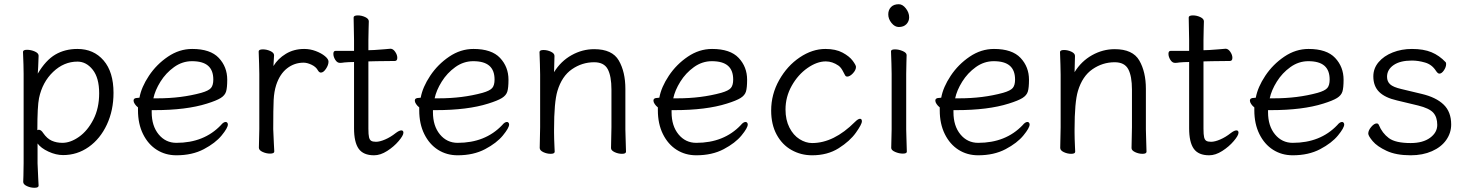

<svg xmlns="http://www.w3.org/2000/svg" viewBox="-20 -718 6956 910"><path d="M89 -472Q89 -482 108 -482Q127 -482 145 -474Q163 -466 163 -454L161 -402L159 -369Q197 -433 242.5 -459.5Q288 -486 347 -486Q424 -486 471 -431.5Q518 -377 518 -278Q518 -195 486.5 -127.5Q455 -60 400.5 -21.5Q346 17 279 17Q245 17 209.5 0.5Q174 -16 158 -38V56Q158 61 161 124Q163 154 163 162Q163 172 143 172Q125 172 107.5 164Q90 156 90 144Q90 128 91 116L92 55V-368Q92 -403 89 -472ZM164 -103Q175 -103 185 -87Q203 -61 225.5 -51Q248 -41 276 -41Q314 -41 354.5 -69.5Q395 -98 422.5 -151.5Q450 -205 450 -276Q450 -349 419.5 -387.5Q389 -426 347 -426Q283 -426 232 -377.5Q181 -329 165 -253Q157 -215 157 -101Q161 -103 164 -103Z M816 -41Q947 -41 1027 -125Q1039 -140 1050 -140Q1054 -140 1057 -136.5Q1060 -133 1060 -128Q1060 -112 1030.5 -76Q1001 -40 946 -11Q891 18 816 18Q764 18 723 -8Q682 -34 658 -82.5Q634 -131 634 -195V-209Q625 -216 619 -225Q613 -234 613 -241Q613 -254 632 -254L641 -255Q650 -305 686 -359Q722 -413 776 -449.5Q830 -486 891 -486Q977 -486 1017 -443.5Q1057 -401 1057 -340Q1057 -302 1051.5 -284Q1046 -266 1026 -253.5Q1006 -241 961 -227Q863 -196 712 -196H699V-186Q699 -121 732 -81Q765 -41 816 -41ZM934 -278Q969 -288 980 -301Q991 -314 991 -341Q991 -385 966 -406.5Q941 -428 890 -428Q844 -428 805 -400Q766 -372 740.5 -331Q715 -290 707 -252H727Q839 -252 934 -278Z M1208 -416 1206 -474Q1206 -484 1226 -484Q1244 -484 1261.5 -476Q1279 -468 1279 -456Q1279 -446 1277.5 -431.5Q1276 -417 1276 -405Q1297 -440 1335 -463Q1373 -486 1422 -486Q1450 -486 1476.5 -476Q1503 -466 1520 -452Q1537 -438 1537 -426Q1537 -410 1525 -392Q1513 -374 1501 -374Q1493 -374 1487 -384Q1478 -401 1457 -411Q1436 -421 1419 -421Q1375 -421 1340.5 -394Q1306 -367 1289 -315Q1279 -284 1277 -244Q1275 -204 1275 -106Q1275 -101 1278 -38Q1280 -8 1280 0Q1280 10 1260 10Q1242 10 1224.5 2Q1207 -6 1207 -18L1209 -106V-367Z M1612 -422Q1600 -420 1592 -420H1591Q1578 -420 1569 -434.5Q1560 -449 1560 -463Q1560 -477 1571 -477H1658V-528L1656 -635Q1656 -645 1676 -645Q1694 -645 1711 -637Q1728 -629 1728 -617Q1728 -596 1727 -581L1726 -528V-480L1754 -481Q1782 -483 1801.5 -484.5Q1821 -486 1830 -487H1831Q1843 -487 1853 -472.5Q1863 -458 1863 -444Q1863 -429 1851 -429Q1791 -429 1765 -428L1726 -427V-108Q1726 -80 1729 -67.5Q1732 -55 1739.5 -50.5Q1747 -46 1762 -46Q1780 -46 1805.5 -57Q1831 -68 1855 -87Q1872 -100 1882 -100Q1892 -100 1892 -89Q1892 -76 1869.5 -49.5Q1847 -23 1815 -2.5Q1783 18 1753 18Q1702 18 1680 -13Q1658 -44 1658 -110V-424H1653Q1634 -424 1612 -422Z M2149 -41Q2280 -41 2360 -125Q2372 -140 2383 -140Q2387 -140 2390 -136.5Q2393 -133 2393 -128Q2393 -112 2363.5 -76Q2334 -40 2279 -11Q2224 18 2149 18Q2097 18 2056 -8Q2015 -34 1991 -82.5Q1967 -131 1967 -195V-209Q1958 -216 1952 -225Q1946 -234 1946 -241Q1946 -254 1965 -254L1974 -255Q1983 -305 2019 -359Q2055 -413 2109 -449.5Q2163 -486 2224 -486Q2310 -486 2350 -443.5Q2390 -401 2390 -340Q2390 -302 2384.5 -284Q2379 -266 2359 -253.5Q2339 -241 2294 -227Q2196 -196 2045 -196H2032V-186Q2032 -121 2065 -81Q2098 -41 2149 -41ZM2267 -278Q2302 -288 2313 -301Q2324 -314 2324 -341Q2324 -385 2299 -406.5Q2274 -428 2223 -428Q2177 -428 2138 -400Q2099 -372 2073.5 -331Q2048 -290 2040 -252H2060Q2172 -252 2267 -278Z M2878 -115V-293Q2878 -357 2860.5 -390Q2843 -423 2796 -423Q2739 -423 2691 -390Q2643 -357 2622 -287Q2606 -234 2606 -105V-89Q2606 -63 2608 -21L2609 1Q2609 11 2590 11Q2572 11 2555 3Q2538 -5 2538 -17L2540 -115V-364L2539 -413L2537 -471Q2537 -481 2556 -481Q2574 -481 2591 -473Q2608 -465 2608 -453L2606 -376Q2638 -428 2689 -456.5Q2740 -485 2796 -485Q2882 -485 2913 -431Q2944 -377 2944 -297V-105L2945 -67L2947 1Q2947 11 2928 11Q2910 11 2893 3Q2876 -5 2876 -16V-17Z M3280 -41Q3411 -41 3491 -125Q3503 -140 3514 -140Q3518 -140 3521 -136.5Q3524 -133 3524 -128Q3524 -112 3494.5 -76Q3465 -40 3410 -11Q3355 18 3280 18Q3228 18 3187 -8Q3146 -34 3122 -82.5Q3098 -131 3098 -195V-209Q3089 -216 3083 -225Q3077 -234 3077 -241Q3077 -254 3096 -254L3105 -255Q3114 -305 3150 -359Q3186 -413 3240 -449.5Q3294 -486 3355 -486Q3441 -486 3481 -443.5Q3521 -401 3521 -340Q3521 -302 3515.5 -284Q3510 -266 3490 -253.5Q3470 -241 3425 -227Q3327 -196 3176 -196H3163V-186Q3163 -121 3196 -81Q3229 -41 3280 -41ZM3398 -278Q3433 -288 3444 -301Q3455 -314 3455 -341Q3455 -385 3430 -406.5Q3405 -428 3354 -428Q3308 -428 3269 -400Q3230 -372 3204.5 -331Q3179 -290 3171 -252H3191Q3303 -252 3398 -278Z M3829 18Q3776 18 3731.5 -7Q3687 -32 3661 -80Q3635 -128 3635 -194Q3635 -271 3673 -338.5Q3711 -406 3770.5 -446Q3830 -486 3892 -486Q3941 -486 3973.5 -468.5Q4006 -451 4021.5 -430Q4037 -409 4037 -401Q4037 -386 4022.5 -370.5Q4008 -355 3995 -355Q3989 -355 3986 -360Q3983 -365 3977.5 -376Q3972 -387 3966.5 -394.5Q3961 -402 3954 -407Q3925 -427 3894 -427Q3852 -427 3807 -395.5Q3762 -364 3732.5 -311.5Q3703 -259 3703 -199Q3703 -150 3721.5 -113.5Q3740 -77 3769.5 -58.5Q3799 -40 3829 -40Q3932 -40 4032 -140Q4047 -155 4056 -155Q4065 -155 4065 -143Q4065 -129 4036.5 -89Q4008 -49 3955 -15.5Q3902 18 3829 18Z M4240 -590Q4221 -590 4205.5 -609Q4190 -628 4190 -650Q4190 -671 4203 -684.5Q4216 -698 4240 -698Q4258 -698 4273.5 -678Q4289 -658 4289 -636Q4289 -617 4276 -603.5Q4263 -590 4240 -590ZM4205 -417 4203 -475Q4203 -484 4222 -484Q4240 -484 4258.5 -476Q4277 -468 4277 -457Q4277 -436 4276 -421L4275 -368V-105L4276 -67L4278 1Q4278 10 4259 10Q4241 10 4222.5 2Q4204 -6 4204 -17L4206 -105V-368Z M4616 -41Q4747 -41 4827 -125Q4839 -140 4850 -140Q4854 -140 4857 -136.5Q4860 -133 4860 -128Q4860 -112 4830.5 -76Q4801 -40 4746 -11Q4691 18 4616 18Q4564 18 4523 -8Q4482 -34 4458 -82.5Q4434 -131 4434 -195V-209Q4425 -216 4419 -225Q4413 -234 4413 -241Q4413 -254 4432 -254L4441 -255Q4450 -305 4486 -359Q4522 -413 4576 -449.5Q4630 -486 4691 -486Q4777 -486 4817 -443.5Q4857 -401 4857 -340Q4857 -302 4851.5 -284Q4846 -266 4826 -253.5Q4806 -241 4761 -227Q4663 -196 4512 -196H4499V-186Q4499 -121 4532 -81Q4565 -41 4616 -41ZM4734 -278Q4769 -288 4780 -301Q4791 -314 4791 -341Q4791 -385 4766 -406.5Q4741 -428 4690 -428Q4644 -428 4605 -400Q4566 -372 4540.5 -331Q4515 -290 4507 -252H4527Q4639 -252 4734 -278Z M5345 -115V-293Q5345 -357 5327.5 -390Q5310 -423 5263 -423Q5206 -423 5158 -390Q5110 -357 5089 -287Q5073 -234 5073 -105V-89Q5073 -63 5075 -21L5076 1Q5076 11 5057 11Q5039 11 5022 3Q5005 -5 5005 -17L5007 -115V-364L5006 -413L5004 -471Q5004 -481 5023 -481Q5041 -481 5058 -473Q5075 -465 5075 -453L5073 -376Q5105 -428 5156 -456.5Q5207 -485 5263 -485Q5349 -485 5380 -431Q5411 -377 5411 -297V-105L5412 -67L5414 1Q5414 11 5395 11Q5377 11 5360 3Q5343 -5 5343 -16V-17Z M5570 -422Q5558 -420 5550 -420H5549Q5536 -420 5527 -434.5Q5518 -449 5518 -463Q5518 -477 5529 -477H5616V-528L5614 -635Q5614 -645 5634 -645Q5652 -645 5669 -637Q5686 -629 5686 -617Q5686 -596 5685 -581L5684 -528V-480L5712 -481Q5740 -483 5759.5 -484.5Q5779 -486 5788 -487H5789Q5801 -487 5811 -472.5Q5821 -458 5821 -444Q5821 -429 5809 -429Q5749 -429 5723 -428L5684 -427V-108Q5684 -80 5687 -67.5Q5690 -55 5697.5 -50.5Q5705 -46 5720 -46Q5738 -46 5763.5 -57Q5789 -68 5813 -87Q5830 -100 5840 -100Q5850 -100 5850 -89Q5850 -76 5827.5 -49.5Q5805 -23 5773 -2.5Q5741 18 5711 18Q5660 18 5638 -13Q5616 -44 5616 -110V-424H5611Q5592 -424 5570 -422Z M6107 -41Q6238 -41 6318 -125Q6330 -140 6341 -140Q6345 -140 6348 -136.5Q6351 -133 6351 -128Q6351 -112 6321.5 -76Q6292 -40 6237 -11Q6182 18 6107 18Q6055 18 6014 -8Q5973 -34 5949 -82.5Q5925 -131 5925 -195V-209Q5916 -216 5910 -225Q5904 -234 5904 -241Q5904 -254 5923 -254L5932 -255Q5941 -305 5977 -359Q6013 -413 6067 -449.5Q6121 -486 6182 -486Q6268 -486 6308 -443.5Q6348 -401 6348 -340Q6348 -302 6342.5 -284Q6337 -266 6317 -253.5Q6297 -241 6252 -227Q6154 -196 6003 -196H5990V-186Q5990 -121 6023 -81Q6056 -41 6107 -41ZM6225 -278Q6260 -288 6271 -301Q6282 -314 6282 -341Q6282 -385 6257 -406.5Q6232 -428 6181 -428Q6135 -428 6096 -400Q6057 -372 6031.5 -331Q6006 -290 5998 -252H6018Q6130 -252 6225 -278Z M6489 -356Q6489 -394 6514 -423.5Q6539 -453 6581 -469.5Q6623 -486 6672 -486Q6727 -486 6764.5 -470.5Q6802 -455 6832 -423Q6834 -421 6834 -414Q6834 -400 6823.5 -384.5Q6813 -369 6802 -369Q6798 -369 6794 -372.5Q6790 -376 6786 -382Q6767 -412 6734.5 -421.5Q6702 -431 6672 -431Q6616 -431 6585 -409.5Q6554 -388 6554 -354Q6554 -332 6568.5 -318.5Q6583 -305 6622 -296L6718 -273Q6786 -257 6822 -222.5Q6858 -188 6858 -128Q6858 -88 6834.5 -54.5Q6811 -21 6767 -1.5Q6723 18 6666 18Q6597 18 6552 -3Q6507 -24 6486 -49Q6465 -74 6465 -85Q6465 -100 6479 -116.5Q6493 -133 6505 -133Q6512 -133 6515 -126Q6531 -87 6562.5 -63.5Q6594 -40 6666 -40Q6724 -40 6758 -65Q6792 -90 6792 -126Q6792 -163 6773 -184Q6754 -205 6701 -218L6601 -242Q6544 -255 6516.5 -282.5Q6489 -310 6489 -356Z"/></svg>

Font: Iansui
Style: Regular
Weight: 400
Designer: But Ko / Fontworks Inc.
Foundry: zi-hi.com / Fontworks Inc.
Version: Version 1.002